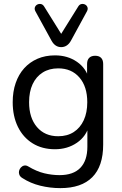

<svg xmlns="http://www.w3.org/2000/svg" viewBox="-20 -781 627 990"><path d="M291.5 189Q238 189 187.5 176.5Q137 164 96 137.5Q84 130.5 80 120.5Q76 110.5 78.2 100.5Q80.5 90.5 87.5 82.8Q94.5 75 104.2 72.8Q114 70.5 124.5 76.5Q168.5 103 208.5 112.5Q248.5 122 287 122Q358 122 394.2 84.5Q430.5 47 430.5 -24.5V-136H440Q425.5 -78.5 376.8 -45Q328 -11.5 263.5 -11.5Q197 -11.5 148 -42Q99 -72.5 72.2 -127.2Q45.5 -182 45.5 -254Q45.5 -308.5 60.8 -352.8Q76 -397 104.5 -428.8Q133 -460.5 173.2 -478Q213.5 -495.5 263.5 -495.5Q329 -495.5 377.2 -462Q425.5 -428.5 439.5 -371.5L429 -359V-451Q429 -472 440 -482.8Q451 -493.5 470.5 -493.5Q490.5 -493.5 501.2 -482.8Q512 -472 512 -451V-35.5Q512 76 456 132.5Q400 189 291.5 189ZM280 -78.5Q326.5 -78.5 360 -100Q393.5 -121.5 411.8 -161Q430 -200.5 430 -254Q430 -334.5 389.5 -381.5Q349 -428.5 280 -428.5Q234 -428.5 200.2 -407.2Q166.5 -386 148.2 -347Q130 -308 130 -254Q130 -173.5 170.5 -126Q211 -78.5 280 -78.5ZM295.5 -538Q279.5 -538 267 -546.5Q254.5 -555 245.5 -571.5L163 -722Q156.5 -734 160 -743.5Q163.5 -753 172.2 -757.5Q181 -762 190.8 -760.2Q200.5 -758.5 207 -748.5L295.5 -606.5L384 -748.5Q390.5 -758.5 400.2 -760.2Q410 -762 418.8 -757.5Q427.5 -753 431 -743.5Q434.5 -734 428 -722L346 -571.5Q337 -555 324.2 -546.5Q311.5 -538 295.5 -538Z"/></svg>

Font: Nunito ExtraLight
Style: Regular
Weight: 200
Designer: Vernon Adams
Foundry: Vernon Adams
Version: Version 3.602;April 4, 2023;FontCreator 14.0.0.2856 64-bit